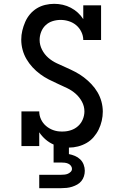

<svg xmlns="http://www.w3.org/2000/svg" viewBox="-20 -763 640 1003"><path d="M185 220V150H300Q309 150 318 149Q327 148 335 144.5Q343 141 349.5 134.5Q356 128 356 119Q356 110 350 102.5Q344 95 335.5 91.5Q327 88 318 87Q309 86 300 86H260V-8Q237 -18 218 -34.5Q199 -51 185 -72V0H92V-181H185Q185 -159 194.5 -139Q204 -119 220.5 -105Q237 -91 257.5 -83.5Q278 -76 300 -76H309Q330 -76 351 -83Q372 -90 388 -104.5Q404 -119 412.5 -139.5Q421 -160 421 -181Q421 -208 408 -232Q395 -256 375 -273.5Q355 -291 331 -302.5Q307 -314 282.5 -325Q258 -336 234.5 -348Q211 -360 189.5 -376Q168 -392 150 -411.5Q132 -431 118.5 -454Q105 -477 98 -503Q91 -529 91 -556Q91 -580 96.5 -603Q102 -626 111.5 -648Q121 -670 136.5 -688.5Q152 -707 172.5 -719.5Q193 -732 216.5 -737.5Q240 -743 263 -743Q286 -743 308 -738Q330 -733 350 -722.5Q370 -712 386.5 -697Q403 -682 415 -663V-735H508V-554H415Q415 -576 405 -596.5Q395 -617 378.5 -631Q362 -645 340.5 -652Q319 -659 297 -659Q275 -659 254.5 -652.5Q234 -646 218.5 -631.5Q203 -617 195 -596.5Q187 -576 187 -554Q187 -528 199.5 -503.5Q212 -479 232 -461.5Q252 -444 276.5 -432.5Q301 -421 325 -410.5Q349 -400 373 -387.5Q397 -375 418 -359Q439 -343 457.5 -323.5Q476 -304 489.5 -281Q503 -258 510 -232Q517 -206 517 -180Q517 -156 511.5 -132Q506 -108 495.5 -86.5Q485 -65 469 -46.5Q453 -28 432 -16Q411 -4 387.5 2Q364 8 340 8V42Q356 45 371.5 51.5Q387 58 399 69.5Q411 81 417 97Q423 113 423 129Q423 144 418.5 158Q414 172 405 183Q396 194 383.5 201Q371 208 357 212.5Q343 217 328.5 218.5Q314 220 300 220Z"/></svg>

Font: Iosevka Etoile Medium
Style: Regular
Weight: 500
Designer: Belleve Invis
Foundry: Belleve Invis
Version: Version 22.1.2; ttfautohint (v1.8.4)